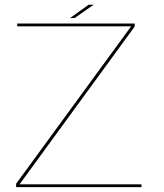

<svg xmlns="http://www.w3.org/2000/svg" viewBox="-20 -772 676 792"><path d="M46.5 0V-14L521 -663.5H51V-675H535.5V-662.5L60.5 -11.5H563.5V0ZM269 -697.5 345.5 -752.5H366.5L287.5 -697.5Z"/></svg>

Font: Anybody ExtraExpanded Thin
Style: Regular
Weight: 100
Width: 8
Designer: Tyler Finck
Foundry: Etcetera Type Company
Version: Version 1.010; ttfautohint (v1.8.3) -l 8 -r 50 -G 200 -x 14 